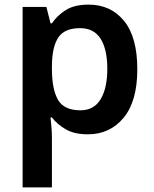

<svg xmlns="http://www.w3.org/2000/svg" viewBox="-20 -572 666 832"><path d="M364 -552Q460 -552 517.5 -481.5Q575 -411 575 -272Q575 -133 515.5 -61.5Q456 10 361 10Q301 10 263.5 -12.5Q226 -35 205 -63H199Q201 -45 203 -20.5Q205 4 205 27V240H78V-542H181L199 -471H205Q227 -504 264.5 -528Q302 -552 364 -552ZM327 -450Q260 -450 233 -410Q206 -370 205 -289V-273Q205 -186 231 -140Q257 -94 329 -94Q387 -94 416 -142Q445 -190 445 -274Q445 -358 416 -404Q387 -450 327 -450Z"/></svg>

Font: Noto Sans Meetei Mayek SemiBold
Style: Regular
Weight: 600
Designer: Monotype Design Team and Neelakash Kshetrimayum
Foundry: Monotype Imaging Inc.
Version: Version 2.002; ttfautohint (v1.8.4.7-5d5b)